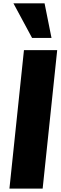

<svg xmlns="http://www.w3.org/2000/svg" viewBox="-20 -1103 354 1123"><path d="M167.5 -881.3H281.2L240.7 -1083.5H58.6ZM35.2 0H229.5L314.5 -809.6H120.1Z"/></svg>

Font: Oswald
Style: Heavy
Weight: 800
Designer: Vernon Adams
Foundry: Vernon Adams
Version: 3.0; ttfautohint (v0.95.6-bc232) -l 8 -r 50 -G 200 -x 0 -w "